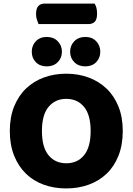

<svg xmlns="http://www.w3.org/2000/svg" viewBox="-20 -1038 743 1076"><path d="M196 -903Q192 -912 187 -927Q182 -942 182 -958Q182 -991 195 -1004.5Q208 -1018 231 -1018H510Q517 -1008 520.5 -993.5Q524 -979 524 -962Q524 -929 511 -916Q498 -903 475 -903ZM668 -304Q668 -226 644 -165.5Q620 -105 577.5 -64.5Q535 -24 477 -3Q419 18 351 18Q283 18 225 -3Q167 -24 125 -65Q83 -106 59 -166Q35 -226 35 -304Q35 -382 59.5 -442Q84 -502 126.5 -542.5Q169 -583 226.5 -604Q284 -625 351 -625Q418 -625 475.5 -604Q533 -583 576 -542.5Q619 -502 643.5 -442Q668 -382 668 -304ZM488 -304Q488 -394 451 -439Q414 -484 351 -484Q290 -484 252.5 -439.5Q215 -395 215 -304Q215 -213 252 -168Q289 -123 352 -123Q414 -123 451 -168Q488 -213 488 -304ZM327 -748Q327 -713 303.5 -689.5Q280 -666 242 -666Q204 -666 181 -689.5Q158 -713 158 -748Q158 -783 181 -807Q204 -831 242 -831Q280 -831 303.5 -807Q327 -783 327 -748ZM542 -748Q542 -713 519 -689.5Q496 -666 458 -666Q420 -666 396.5 -689.5Q373 -713 373 -748Q373 -783 396.5 -807Q420 -831 458 -831Q496 -831 519 -807Q542 -783 542 -748Z"/></svg>

Font: Baloo Da 2 ExtraBold
Style: Regular
Weight: 800
Designer: Noopur Datye, Sulekha Rajkumar and Ek Type
Foundry: Ek Type
Version: Version 1.640;hotconv 1.0.111;makeotfexe 2.5.65597; ttfautoh